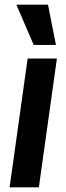

<svg xmlns="http://www.w3.org/2000/svg" viewBox="-20 -800 284 820"><path d="M21 0 98 -550H223L146 0ZM124 -608 50 -780H185L219 -608Z"/></svg>

Font: Mohave Light
Style: Bold Italic
Weight: 700
Italic angle: -8°
Version: Version 2.003